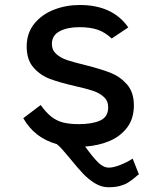

<svg xmlns="http://www.w3.org/2000/svg" viewBox="-20 -584 640 788"><path d="M304.5 -74.5Q357.5 -74.5 390.8 -89.2Q424 -104 424 -143.5Q424 -170 406 -186.2Q388 -202.5 361 -211.5Q334 -220.5 287 -231Q224 -245.5 184.8 -260.2Q145.5 -275 117.5 -306.8Q89.5 -338.5 89.5 -393Q89.5 -447.5 120.2 -486Q151 -524.5 200.8 -544Q250.5 -563.5 307.5 -563.5Q442.5 -563.5 506.5 -471.5L438.5 -426Q410.5 -452 380.2 -462.2Q350 -472.5 305.5 -472.5Q257 -472.5 225 -455.8Q193 -439 193 -404Q193 -378.5 210.8 -362.5Q228.5 -346.5 255.2 -337.5Q282 -328.5 329.5 -317Q393.5 -301 433 -285.5Q472.5 -270 501 -237.8Q529.5 -205.5 529.5 -151.5Q529.5 -98.5 502.8 -62Q476 -25.5 431 -6Q386 13.5 329.5 17.5Q360 60 382 82Q404 104 427 104Q445.5 104 473.5 93Q501.5 82 524.5 67L550 131.5Q541.5 137.5 534.5 144Q518 157.5 505.2 165.5Q492.5 173.5 472.8 179Q453 184.5 424.5 184.5Q396 184.5 369.2 168Q342.5 151.5 320.5 128.2Q298.5 105 269.5 69Q246 41 235.2 28.8Q224.5 16.5 213 7.5Q121.5 -18 75.5 -99L147 -153Q169 -122 190.8 -105Q212.5 -88 239.2 -81.2Q266 -74.5 304.5 -74.5Z"/></svg>

Font: JuliaMono SemiBold
Style: Regular
Weight: 600
Monospace: yes
Designer: cormullion
Foundry: corm
Version: Version 0.055; ttfautohint (v1.8.4)